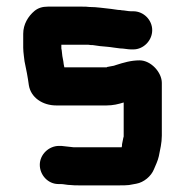

<svg xmlns="http://www.w3.org/2000/svg" viewBox="-20 -527 557 579"><path d="M353 -218V-118C353 -115 353 -113 352 -112L348 -92C348 -89 348 -86 347 -83H201C190 -84 175 -86 165 -87H158C127 -87 100 -61 100 -30C100 1 125 28 156 28H163C172 28 182 31 193 31C201 32 209 32 216 32H342C351 32 360 32 369 31L391 27C414 23 436 4 444 -16C449 -28 456 -42 459 -56C463 -76 468 -96 468 -118V-277C468 -309 435 -345 401 -345C375 -345 352 -338 330 -331C325 -329 321 -328 319 -328C314 -327 309 -326 303 -325C303 -324 302 -324 301 -324H174C173 -329 171 -338 171 -342C170 -347 169 -353 168 -358L166 -376C165 -379 165 -381 165 -383V-392H247C252 -391 256 -391 260 -391L281 -388L303 -386C316 -385 330 -382 342 -381C352 -381 366 -378 375 -378H382C413 -378 439 -405 439 -436C439 -467 413 -493 382 -493H375C367 -493 354 -496 347 -496C344 -497 341 -497 337 -497L316 -500C294 -502 273 -506 249 -506C242 -507 236 -507 229 -507H124C108 -507 95 -503 84 -494C65 -478 50 -454 50 -425V-383C50 -375 51 -367 52 -358L54 -342C59 -319 64 -293 67 -270C73 -233 108 -209 150 -209H301C321 -209 337 -213 353 -218Z"/></svg>

Font: Electronic
Style: UltHv
Weight: 900
Version: Version 1.011